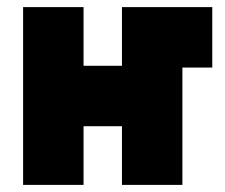

<svg xmlns="http://www.w3.org/2000/svg" viewBox="-20 -520 632 540"><path d="M45 0H215V-165H323V0H493V-500H323V-335H215V-500H45ZM493 -330H577V-500H493Z"/></svg>

Font: Unageo
Style: Black
Weight: 900
Designer: Richard Sepsi
Foundry: Richard Sepsi
Version: Version 2.000